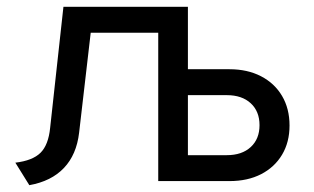

<svg xmlns="http://www.w3.org/2000/svg" viewBox="-20 -531 922 563"><path d="M66 12 25 -54Q75.5 -60 98.8 -83Q122 -106 127 -156L166 -511H531V0H444V-435H246L212 -142Q204.5 -77.5 167.5 -38.5Q130.5 0.5 66 12ZM444 0V-511H531V-328H653Q705.5 -328 745.2 -307.5Q785 -287 807 -249.8Q829 -212.5 829 -163Q829 -114 807 -77.2Q785 -40.5 745.5 -20.2Q706 0 653 0ZM531 -76H645Q689.5 -76 715.2 -99.8Q741 -123.5 741 -164Q741 -204.5 715.2 -228.2Q689.5 -252 645 -252H531Z"/></svg>

Font: Undotted
Style: Regular
Weight: 400
Designer: Delve Withrington, Dave Bailey, Thomas Jockin
Foundry: Delve Fonts LLC
Version: Version 4.000